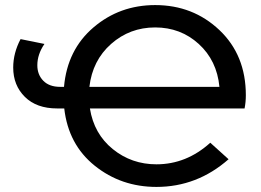

<svg xmlns="http://www.w3.org/2000/svg" viewBox="-20 -728 1029 756"><path d="M948 -353Q948 -326 943 -301H334Q350 -201 424 -141Q498 -81 596 -81Q714 -81 808 -166L880 -101Q756 8 596 8Q457 8 353 -75.5Q249 -159 233 -301H205Q124 -301 78 -346.5Q32 -392 32 -462Q32 -519 61 -574L155 -555Q127 -514 127 -471Q127 -434 150.5 -410Q174 -386 217 -386H232Q245 -532 348 -620Q451 -708 591 -708Q740 -708 844 -609.5Q948 -511 948 -353ZM332 -386H844Q834 -490 762.5 -555Q691 -620 591 -620Q491 -620 417.5 -555Q344 -490 332 -386Z"/></svg>

Font: Montserrat
Style: Regular
Weight: 500
Designer: Julieta Ulanovsky
Foundry: Julieta Ulanovsky
Version: Version 7.200;PS 007.200;hotconv 1.0.88;makeotf.lib2.5.64775